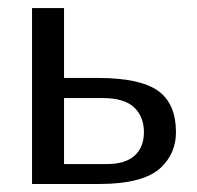

<svg xmlns="http://www.w3.org/2000/svg" viewBox="-20 -460 492 480"><path d="M140.1 -214.8V-49.8H247.1Q293 -49.8 316.4 -70.8Q339.8 -91.8 339.8 -129.9Q339.8 -168 315.4 -191.4Q291 -214.8 236.8 -214.8ZM419.9 -128.9Q419.9 -77.6 383.3 -42Q340.3 0 227.1 0H60.1V-439.9H140.1V-265.1H225.1Q329.1 -265.1 374.5 -233.4Q419.9 -201.7 419.9 -128.9Z"/></svg>

Font: Pfennig
Style: Medium
Weight: 500
Version: Version 20120410 ; ttfautohint (v0.8)